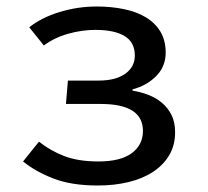

<svg xmlns="http://www.w3.org/2000/svg" viewBox="-20 -559 640 591"><path d="M189 -311H284Q336 -311 365.5 -332Q395 -353 395 -388Q395 -429 363.5 -448Q332 -467 274 -467Q232 -467 189.5 -455Q147 -443 115 -419L70 -475Q108 -505 163.5 -522Q219 -539 278 -539Q322 -539 361 -531Q400 -523 428.5 -506Q457 -489 473.5 -462Q490 -435 490 -397Q490 -354 460.5 -324.5Q431 -295 388 -284V-280Q413 -276 436.5 -267Q460 -258 478.5 -242.5Q497 -227 508 -205Q519 -183 519 -152Q519 -112 501 -81.5Q483 -51 451 -30Q419 -9 375.5 1.5Q332 12 281 12Q200 12 144.5 -9.5Q89 -31 51 -62L100 -123Q135 -95 178 -78.5Q221 -62 283 -62Q351 -62 385.5 -87.5Q420 -113 420 -156Q420 -239 290 -239H183Z"/></svg>

Font: Wlorlttqgufhjawjgtejqphaquk
Style: Regular
Weight: 400
Monospace: yes
Designer: Carrois Corporate & Edenspiekermann
Foundry: Carrois Corporate GbR & Edenspiekermann AG
Version: Version 2.001